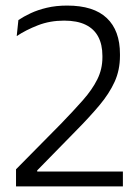

<svg xmlns="http://www.w3.org/2000/svg" viewBox="-20 -669 503 689"><path d="M37.5 0V-61.5L198 -224Q244 -271.5 277.5 -309.5Q311 -347.5 329.2 -384.2Q347.5 -421 347.5 -463V-468.5Q347.5 -509 332.5 -537.2Q317.5 -565.5 287.2 -580.2Q257 -595 210 -595Q159 -595 116 -578.2Q73 -561.5 40 -539.5L46 -597Q64.5 -609.5 90 -621.5Q115.5 -633.5 148.2 -641.2Q181 -649 221 -649Q316 -649 363.2 -604.2Q410.5 -559.5 410.5 -475V-468.5Q410.5 -417.5 391.2 -375.2Q372 -333 336.5 -290.8Q301 -248.5 251.5 -198.5L113.5 -57.5V-40.5L88 -53.5H421V0Z"/></svg>

Font: Anek Gurmukhi Medium Light
Style: Regular
Weight: 300
Version: Version 1.003